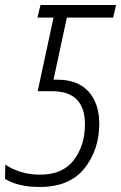

<svg xmlns="http://www.w3.org/2000/svg" viewBox="-20 -734 482 764"><path d="M138 10Q257 10 316 -64Q375 -138 375 -242Q375 -322 332.5 -369.5Q290 -417 207 -417H193L246 -664H430L442 -714H141L129 -664H193L130 -371H188Q318 -371 318 -239Q318 -156 274 -97.5Q230 -39 139 -39Q98 -39 62.5 -50Q27 -61 1 -79L0 -22Q53 10 138 10Z"/></svg>

Font: Noto Sans Display SemiCondensed Light
Style: Italic
Weight: 300
Width: 4
Italic angle: -12°
Designer: Monotype Design Team
Foundry: Monotype Imaging Inc.
Version: Version 1.900